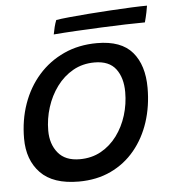

<svg xmlns="http://www.w3.org/2000/svg" viewBox="-50 -714 687 775"><g transform="rotate(-5 293.0 -326.5)"><path d="M238.5 15.4Q134.6 15.4 83.8 -37.1Q33.1 -89.6 33.1 -176.6Q33.1 -251.6 56 -316.7Q78.9 -381.8 122 -430.7Q165 -479.6 225.2 -507.2Q285.4 -534.9 359.9 -534.9Q457.6 -534.9 502.6 -482.2Q547.6 -429.4 547.6 -337.4Q547.6 -263.6 526.8 -199.7Q506 -135.8 466 -87.4Q426 -38.9 368.7 -11.8Q311.4 15.4 238.5 15.4ZM250.2 -74.1Q298.4 -74.1 336.5 -95.3Q374.6 -116.6 401.4 -152.8Q428.1 -188.9 442.2 -234.4Q456.2 -279.8 456.2 -328.2Q456.2 -386.2 429.2 -422.1Q402.1 -458.1 343 -458.1Q294.5 -458.1 255.7 -436.2Q216.9 -414.2 189.6 -377.1Q162.2 -340 147.7 -294Q133.1 -247.9 133.1 -200Q133.1 -145.2 162.4 -109.7Q191.6 -74.1 250.2 -74.1ZM559.8 -601.4Q527.6 -601.4 481.3 -600Q435.1 -598.6 382.9 -596.3Q330.8 -594.1 280.2 -591.2Q229.7 -588.4 189.1 -585Q191.6 -599.3 195.4 -614.4Q199.2 -629.6 204.2 -642.1Q222.4 -645.4 257.6 -648.8Q292.8 -652.2 337 -655.7Q381.2 -659.1 426.8 -661.8Q472.3 -664.6 511.2 -666.3Q550.2 -668 574.2 -668Q573.4 -661 569.5 -641.6Q565.5 -622.2 559.8 -601.4Z"/></g></svg>

Font: Grandstander Thin
Style: Italic
Weight: 100
Italic angle: -15°
Designer: Tyler Finck
Foundry: Etcetera Type Co
Version: Version 1.200